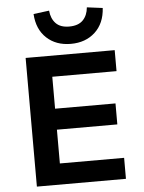

<svg xmlns="http://www.w3.org/2000/svg" viewBox="-62 -1000 786 1048"><g transform="rotate(-5 331.0 -475.5)"><path d="M97 0V-705H585V-590H233V-415H564V-300H233V-115H585V0ZM350 -760Q269 -760 217.5 -808Q166 -856 161 -940L247 -951Q251 -907 276 -881Q301 -855 349 -855Q399 -855 424.5 -881Q450 -907 454 -951L540 -940Q535 -856 483 -808Q431 -760 350 -760Z"/></g></svg>

Font: Nunito Sans 7pt
Style: Bold
Weight: 700
Designer: Vernon Adams
Foundry: Vernon Adams
Version: Version 3.101;gftools[0.9.27]